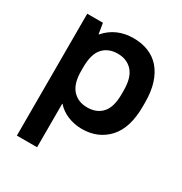

<svg xmlns="http://www.w3.org/2000/svg" viewBox="-167 -632 903 955"><g transform="rotate(30 285.0 -155.0)"><path d="M65 -500H155L165 -440H167Q228 -510 327 -510Q374 -510 412.5 -494.5Q451 -479 478 -448Q505 -417 520 -370.5Q535 -324 535 -261V-239Q535 -115 477.5 -52.5Q420 10 327 10Q284 10 245.5 -6Q207 -22 183 -50H181V200H65ZM297 -96Q351 -96 382 -130Q413 -164 413 -239V-261Q413 -334 381.5 -369Q350 -404 297 -404Q243 -404 212 -369.5Q181 -335 181 -260V-238Q181 -166 212.5 -131Q244 -96 297 -96Z"/></g></svg>

Font: PT Root UI Bold
Style: Regular
Weight: 700
Designer: Vitaly Kuzmin
Foundry: ParaType Ltd.
Version: Version 2.000G